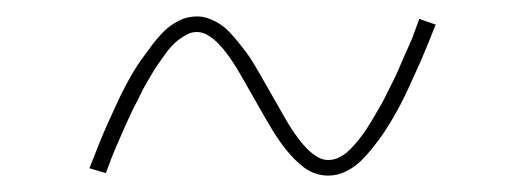

<svg xmlns="http://www.w3.org/2000/svg" viewBox="-20 -405 640 234"><path d="M380 -191Q372 -191 364.5 -193.5Q357 -196 351 -200.5Q345 -205 339.5 -210.5Q334 -216 329.5 -221.5Q325 -227 320.5 -233.5Q316 -240 312 -246.5Q308 -253 304 -260Q300 -267 296 -274Q292 -281 288 -288Q284 -295 280 -302Q276 -309 272 -316Q268 -323 264 -329Q260 -335 255.5 -341Q251 -347 245.5 -352.5Q240 -358 233.5 -362Q227 -366 220 -366Q213 -366 207 -362.5Q201 -359 197 -356Q193 -353 188.5 -348Q184 -343 179.5 -336.5Q175 -330 172.5 -326.5Q170 -323 167.5 -319Q165 -315 162.5 -310.5Q160 -306 157 -301Q154 -296 151.5 -290.5Q149 -285 146 -279.5Q143 -274 140 -267.5Q137 -261 134 -254.5Q131 -248 128 -241Q125 -234 121.5 -226Q118 -218 115 -210Q112 -202 109 -194L89 -200Q95 -215 100.5 -229Q106 -243 111.5 -255Q117 -267 122 -278Q127 -289 132 -298.5Q137 -308 142 -316.5Q147 -325 152 -332Q157 -339 164.5 -349Q172 -359 179.5 -366.5Q187 -374 197.5 -379.5Q208 -385 220 -385Q228 -385 235.5 -382Q243 -379 249 -375Q255 -371 260.5 -365Q266 -359 270.5 -353.5Q275 -348 279.5 -342Q284 -336 288 -329.5Q292 -323 296 -316Q300 -309 304 -302Q308 -295 312 -288Q316 -281 320 -274Q324 -267 328 -260Q332 -253 336 -247Q340 -241 344.5 -235Q349 -229 354.5 -223.5Q360 -218 366.5 -214Q373 -210 380 -210Q387 -210 393 -213Q399 -216 403 -219.5Q407 -223 411.5 -228Q416 -233 420.5 -239Q425 -245 427.5 -249Q430 -253 432.5 -257Q435 -261 437.5 -265.5Q440 -270 443 -275Q446 -280 448.5 -285Q451 -290 454 -296Q457 -302 460 -308Q463 -314 466 -321Q469 -328 472 -335Q475 -342 478.5 -349.5Q482 -357 485 -365.5Q488 -374 491 -382L511 -375Q505 -360 499.5 -346.5Q494 -333 488.5 -321Q483 -309 478 -298Q473 -287 468 -277.5Q463 -268 458 -259.5Q453 -251 448 -243.5Q443 -236 435.5 -226.5Q428 -217 420.5 -209.5Q413 -202 402.5 -196.5Q392 -191 380 -191Z"/></svg>

Font: Zed Sans Thin Extended
Style: Regular
Weight: 100
Width: 7
Designer: Belleve Invis
Foundry: Belleve Invis
Version: Version 1.0.0; ttfautohint (v1.8.4)